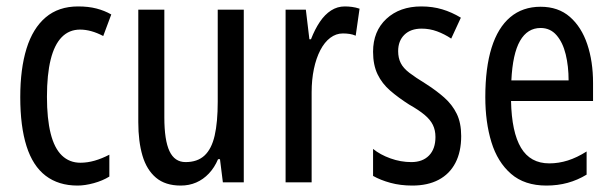

<svg xmlns="http://www.w3.org/2000/svg" viewBox="-20 -567 1904 597"><path d="M221 10Q162 10 122 -20.5Q82 -51 62.5 -112.5Q43 -174 43 -265Q43 -353 62.5 -416Q82 -479 122 -513Q162 -547 223 -547Q255 -547 280 -540.5Q305 -534 326 -522L301 -455Q282 -465 264 -470Q246 -475 229 -475Q195 -475 172 -451.5Q149 -428 137.5 -381.5Q126 -335 126 -266Q126 -198 137.5 -152Q149 -106 172.5 -83.5Q196 -61 230 -61Q252 -61 274.5 -67.5Q297 -74 320 -86V-18Q299 -5 271.5 2.5Q244 10 221 10Z M738 -537V0H673L664 -72H658Q647 -46 629.5 -27.5Q612 -9 590 0.5Q568 10 542 10Q494 10 465 -14.5Q436 -39 423 -83Q410 -127 410 -187V-537H491V-202Q491 -131 507 -97Q523 -63 557 -63Q594 -63 616 -83.5Q638 -104 647.5 -145.5Q657 -187 657 -251V-537Z M1052 -547Q1063 -547 1074.5 -545.5Q1086 -544 1098 -540L1086 -456Q1077 -460 1067 -461.5Q1057 -463 1046 -463Q1025 -463 1007 -449.5Q989 -436 976 -411Q963 -386 956 -352.5Q949 -319 949 -280V0H868V-537H931L942 -445H947Q959 -476 974.5 -499Q990 -522 1009.5 -534.5Q1029 -547 1052 -547Z M1414 -144Q1414 -95 1396 -60.5Q1378 -26 1344 -8Q1310 10 1262 10Q1225 10 1194 1.5Q1163 -7 1140 -20V-104Q1162 -86 1194 -74.5Q1226 -63 1259 -63Q1294 -63 1314 -83.5Q1334 -104 1334 -141Q1334 -162 1326 -178.5Q1318 -195 1300 -210Q1282 -225 1252 -242Q1219 -263 1193.5 -285Q1168 -307 1154 -336Q1140 -365 1140 -406Q1140 -470 1181.5 -508.5Q1223 -547 1290 -547Q1325 -547 1355 -538Q1385 -529 1413 -512L1383 -447Q1362 -461 1339 -469.5Q1316 -478 1291 -478Q1257 -478 1237.5 -459Q1218 -440 1218 -408Q1218 -387 1226 -371Q1234 -355 1253 -340.5Q1272 -326 1303 -307Q1336 -286 1361 -264Q1386 -242 1400 -213.5Q1414 -185 1414 -144Z M1661 -546Q1716 -546 1752 -514.5Q1788 -483 1806 -429.5Q1824 -376 1824 -309V-253H1569Q1571 -156 1600 -107.5Q1629 -59 1688 -59Q1717 -59 1745.5 -68Q1774 -77 1804 -96V-24Q1776 -7 1745 1.5Q1714 10 1679 10Q1611 10 1569 -26.5Q1527 -63 1508 -125Q1489 -187 1489 -265Q1489 -356 1508.5 -418.5Q1528 -481 1566.5 -513.5Q1605 -546 1661 -546ZM1661 -480Q1620 -480 1597 -440Q1574 -400 1570 -317H1748Q1748 -361 1739 -398Q1730 -435 1710.5 -457.5Q1691 -480 1661 -480Z"/></svg>

Font: Noto Sans Thai ExtraCondensed
Style: Regular
Weight: 400
Width: 2
Designer: Monotype Design Team
Foundry: Monotype Imaging Inc.
Version: Version 2.002